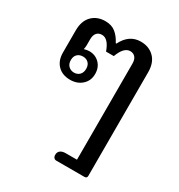

<svg xmlns="http://www.w3.org/2000/svg" viewBox="-173 -677 900 964"><g transform="rotate(30 277.5 -195.0)"><path d="M294 170Q286 170 280.5 164Q275 158 275 147Q275 131 286 122.5Q297 114 317 114H382V-443Q382 -467 371 -479.5Q360 -492 342 -492Q305 -492 282 -429H237Q215 -492 178 -492Q159 -492 148 -479.5Q137 -467 137 -443V-408Q137 -398 134 -384Q151 -389 164 -389Q199 -389 222.5 -365.5Q246 -342 246 -304Q246 -265 219 -240.5Q192 -216 151 -216Q105 -216 78.5 -243.5Q52 -271 52 -316V-445Q52 -500 81.5 -530Q111 -560 159 -560Q195 -560 218.5 -541Q242 -522 258 -490H262Q297 -560 364 -560Q412 -560 442 -530Q472 -500 472 -445V156Q472 170 457 170ZM194 -304Q194 -326 181.5 -338Q169 -350 150 -350Q130 -350 117.5 -338Q105 -326 105 -304Q105 -282 118 -269.5Q131 -257 150 -257Q169 -257 181.5 -269.5Q194 -282 194 -304Z"/></g></svg>

Font: Maitree Medium
Style: Regular
Weight: 500
Designer: CadsonDemak Team
Foundry: CadsonDemak
Version: Version 1.010